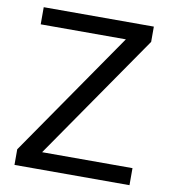

<svg xmlns="http://www.w3.org/2000/svg" viewBox="-80 -781 760 851"><g transform="rotate(10 299.5 -355.5)"><path d="M152.8 -76.7H559.6V0H42V-70.3L431.6 -633.8H48.3V-710.9H543.9V-642.1Z"/></g></svg>

Font: APIMedia Roboto
Style: Regular
Weight: 400
Designer: Google
Version: Version 2.137; 2017